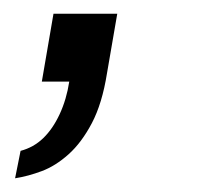

<svg xmlns="http://www.w3.org/2000/svg" viewBox="-20 -119 306 280"><path d="M2 141 10 101Q29 96 43 82.5Q57 69 67 47.5Q77 26 81 0H41L58 -99H151L136 -12Q129 32 114 60.5Q99 89 80 106Q61 123 41 130.5Q21 138 2 141Z"/></svg>

Font: Archivo SemiExpanded Light
Style: Italic
Weight: 300
Width: 6
Italic angle: -10°
Designer: Hector Gatti
Foundry: Omnibus-Type
Version: Version 2.001